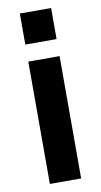

<svg xmlns="http://www.w3.org/2000/svg" viewBox="-85 -770 424 810"><g transform="rotate(-10 127.5 -365.0)"><path d="M61 0V-524H195V0ZM61 -730H195V-597H61Z"/></g></svg>

Font: YasnoRaleway
Style: Bold
Weight: 700
Designer: Matt McInerney, Pablo Impallari, Rodrigo Fuenzalida
Foundry: Matt McInerney, Pablo Impallari, Rodrigo Fuenzalida
Version: Version 4.026